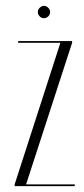

<svg xmlns="http://www.w3.org/2000/svg" viewBox="-20 -635 288 655"><path d="M151 -594Q151 -585 144.5 -579Q138 -573 130 -573Q121 -573 115 -579.5Q109 -586 109 -594Q109 -602 115.5 -608.5Q122 -615 130 -615Q138 -615 144.5 -608.5Q151 -602 151 -594ZM235 0H30V-6L186 -489H42V-495H226V-489L69 -6H235Z"/></svg>

Font: Moniqa ExtLt Narrow Display
Style: Regular
Weight: 200
Width: 4
Designer: Rajesh Rajput
Foundry: Rajesh Rajput
Version: Version 1.000